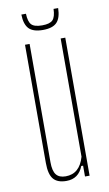

<svg xmlns="http://www.w3.org/2000/svg" viewBox="-85 -773 466 822"><g transform="rotate(-10 148.5 -362.5)"><path d="M136 5Q97 5 79.5 -16Q62 -37 62 -86V-600H82V-86Q82 -48 95 -31.5Q108 -15 136 -15Q197 -15 217 -86V-600H237V0H217V-47H209Q189 5 136 5ZM69 -730H89Q90 -696 102.5 -682.5Q115 -669 149 -669Q183 -669 195.5 -682.5Q208 -696 209 -730H229Q228 -687 209.5 -668Q191 -649 149 -649Q107 -649 88.5 -668Q70 -687 69 -730Z"/></g></svg>

Font: Big Shoulders Display Thin
Style: Regular
Weight: 100
Designer: Patric King
Foundry: XO Type Co
Version: Version 1.000; ttfautohint (v1.8.2)